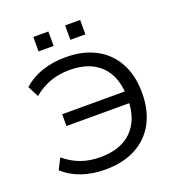

<svg xmlns="http://www.w3.org/2000/svg" viewBox="-157 -1026 1082 1164"><g transform="rotate(-20 383.5 -443.5)"><path d="M325 9Q243 9 174.5 -14.5Q106 -38 56 -84L92 -154Q144 -111 199.5 -91.5Q255 -72 323 -72Q453 -72 525 -142.5Q597 -213 598 -344L622 -320H192V-396H622L598 -362Q596 -494 524.5 -563.5Q453 -633 325 -633Q257 -633 201 -613Q145 -593 92 -550L56 -621Q107 -667 176.5 -690.5Q246 -714 328 -714Q441 -714 522.5 -670.5Q604 -627 648 -546Q692 -465 692 -352Q692 -241 648 -159.5Q604 -78 521.5 -34.5Q439 9 325 9ZM393 -803V-896H490V-803ZM188 -803V-896H285V-803Z"/></g></svg>

Font: Nunito Sans 10pt SemiExpanded
Style: Regular
Weight: 400
Width: 6
Designer: Vernon Adams
Foundry: Vernon Adams
Version: Version 3.101;gftools[0.9.27]